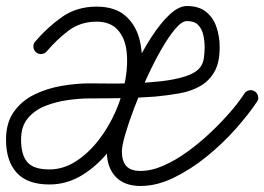

<svg xmlns="http://www.w3.org/2000/svg" viewBox="-34 -589 878 638"><path d="M121 -418Q114 -410 103.5 -409.5Q93 -409 86 -415Q78 -422 77 -432.5Q76 -443 83 -451Q123 -498 172 -532.5Q221 -567 287 -567Q349 -567 384.5 -535Q420 -503 431.5 -450Q443 -397 434.5 -334Q426 -271 399.5 -208Q373 -145 332.5 -92.5Q292 -40 240.5 -8Q189 24 130 24Q57 24 21.5 -15Q-14 -54 -14 -125Q-14 -181 12 -217.5Q38 -254 79.5 -274.5Q121 -295 170 -303.5Q219 -312 265 -312Q285 -312 323.5 -311.5Q362 -311 409 -312.5Q456 -314 501 -319Q546 -324 581 -335Q616 -346 631 -365Q641 -378 643.5 -396.5Q646 -415 646 -432Q646 -453 641.5 -473Q637 -493 624.5 -506Q612 -519 587 -519Q570 -519 547.5 -492Q525 -465 500.5 -422Q476 -379 453 -328.5Q430 -278 411.5 -229Q393 -180 382 -142Q371 -104 371 -86Q371 -54 385.5 -37.5Q400 -21 433 -21Q469 -21 509 -38.5Q549 -56 589 -85Q629 -114 665 -148Q701 -182 730.5 -216Q760 -250 778 -278Q778 -278 778 -278Q778 -278 778 -278Q784 -287 794 -289Q804 -291 813 -285Q821 -280 823.5 -269.5Q826 -259 820 -251Q792 -209 749 -160.5Q706 -112 653 -69Q600 -26 543.5 1.5Q487 29 433 29Q379 29 350 -2Q321 -33 321 -86Q321 -111 332.5 -155.5Q344 -200 365 -254.5Q386 -309 412.5 -364Q439 -419 469 -465.5Q499 -512 529.5 -540.5Q560 -569 587 -569Q627 -569 651 -549.5Q675 -530 685.5 -498.5Q696 -467 696 -432Q696 -381 678.5 -350.5Q661 -320 631.5 -303Q602 -286 563 -279Q524 -272 481 -268Q427 -264 373 -263Q319 -262 265 -262Q231 -262 191.5 -256.5Q152 -251 116.5 -237Q81 -223 58.5 -196Q36 -169 36 -125Q36 -74 57 -50Q78 -26 130 -26Q176 -26 217.5 -52.5Q259 -79 293 -122.5Q327 -166 350 -218.5Q373 -271 382.5 -323.5Q392 -376 386.5 -420Q381 -464 356.5 -490.5Q332 -517 287 -517Q233 -517 193.5 -487Q154 -457 121 -418Q121 -418 121 -418Q121 -418 121 -418Z"/></svg>

Font: FRB American Cursive Semibold
Style: Italic
Weight: 600
Italic angle: -25°
Version: Version 2.0;Modular Font Editor K font №1